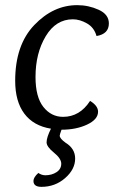

<svg xmlns="http://www.w3.org/2000/svg" viewBox="-20 -494 453 746"><path d="M355 -354Q346 -387 318 -403Q290 -419 263 -419Q197 -419 157.5 -353Q118 -287 118 -195Q118 -117 148.5 -78.5Q179 -40 225 -40Q290 -40 330 -102Q361 -83 361 -60Q361 -30 318.5 -10Q276 10 219 10Q212 29 212 33Q212 44 234 60Q272 83 272 122Q272 164 233 198Q194 232 141 232Q110 232 110 209Q110 195 129 178Q142 187 156 187Q181 187 199.5 175Q218 163 218 142Q218 122 189.5 99Q161 76 161 59Q161 40 178 6Q110 -5 74.5 -52.5Q39 -100 39 -180Q39 -319 113 -396.5Q187 -474 280 -474Q324 -474 363.5 -456Q403 -438 403 -403Q403 -362 355 -354Z"/></svg>

Font: Overlock
Style: Italic
Weight: 400
Designer: Dario Muhafara
Foundry: Dario Manuel Muhafara
Version: Version 1.001